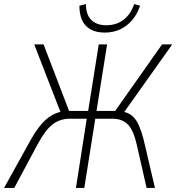

<svg xmlns="http://www.w3.org/2000/svg" viewBox="-39 -923 866 943"><path d="M-19 0 113 -238Q138 -282 163.5 -312Q189 -342 217.5 -358Q246 -374 278 -376L263 -360L129 -705H175L306 -363L294 -378H394L446 -705H487L435 -378H541L516 -363L757 -705H807L562 -360L553 -376Q588 -373 609.5 -354.5Q631 -336 643.5 -306.5Q656 -277 666 -239L722 0H681L633 -211Q618 -280 590.5 -310Q563 -340 512 -340H429L375 0H334L387 -340H304Q257 -340 220.5 -313Q184 -286 144 -211L31 0ZM475 -763Q433 -763 405 -779Q377 -795 364 -824Q351 -853 351 -895L383 -903Q383 -851 409.5 -825Q436 -799 483 -799Q533 -799 568 -826Q603 -853 620 -903L649 -895Q635 -853 609.5 -823.5Q584 -794 550.5 -778.5Q517 -763 475 -763Z"/></svg>

Font: Nunito Sans 10pt Condensed ExtraLight
Style: Italic
Weight: 250
Width: 3
Italic angle: -9°
Designer: Vernon Adams
Foundry: Vernon Adams
Version: Version 3.101;gftools[0.9.27]